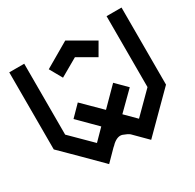

<svg xmlns="http://www.w3.org/2000/svg" viewBox="-139 -773 937 923"><g transform="rotate(-30 330.0 -311.0)"><path d="M642.6 -194.3 574.2 -126 506.8 -58.6 448.2 0 376 -72.3Q365.2 -81.1 340.8 -89.8Q316.4 -97.7 287.1 -72.3Q283.2 -69.3 280.3 -65.4L272.5 -58.6Q252.9 -39.1 214.8 0L117.2 -97.7L19.5 -194.3V-622.1H102.5V-228.5Q139.6 -191.4 214.8 -117.2Q234.4 -136.7 272.5 -175.8L174.8 -273.4Q194.3 -293 232.4 -332Q265.6 -299.8 332 -233.4Q363.3 -265.6 426.8 -329.1L485.4 -270.5Q454.1 -239.3 389.6 -175.8L448.2 -117.2L559.6 -228.5V-622.1H642.6ZM329.1 -527.3Q295.9 -508.8 230.5 -470.7Q217.8 -494.1 191.4 -540Q237.3 -566.4 329.1 -620.1Q375 -593.8 467.8 -540Q454.1 -517.6 427.7 -470.7Q394.5 -490.2 329.1 -527.3Z"/></g></svg>

Font: mr_KirucoupageG
Style: Regular
Weight: 400
Designer: Jan Henkel
Version: Version 1.00 May 25, 2020, initial release